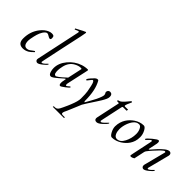

<svg xmlns="http://www.w3.org/2000/svg" viewBox="-17 -1642 2782 2782"><g transform="rotate(45 1374.5 -251.0)"><path d="M315 -363C326.3 -363 332 -372.7 332 -392C332 -429.5 319.1 -439.8 283.5 -440.5H281.5C265 -440.5 247.6 -436.7 229 -429C189.7 -413 153.7 -384.3 121 -343C65.7 -273 38 -190 38 -94C38 -22.7 70.3 13 135 13C167.7 13 199.7 3.7 231 -15C246.3 -24.3 269 -44 299 -74L289 -87C265.3 -72.4 253.4 -60.4 227 -42C211.7 -31.3 195 -26 177 -26C133.7 -26 112 -59 112 -125C112 -143 117.2 -174.8 127.5 -220.5C142.1 -285.2 162.3 -341.3 199.5 -378.5C210.5 -389.5 221 -395 231 -395C264 -395 283.2 -363 315 -363Z M432 13C449.3 13 474.3 -0.2 507 -26.5C539.7 -52.8 559.3 -72.3 566 -85L557 -94L549 -86C516.3 -52 493.3 -35 480 -35C472 -34.3 468 -37.7 468 -45V-47C470.9 -61.7 471.9 -69.7 476 -89.5C515.1 -280.3 566.8 -511.1 609 -709.5C619 -756.5 624 -783.8 624 -791.5C624 -799.5 621 -803.5 614.9 -803.5C608.4 -803.5 559.4 -778.7 468 -729L474 -713C506.7 -728.3 526.2 -736 532.5 -736C538.8 -736 542 -732 542 -724C542 -720.7 541.3 -716.3 540 -711L397 -42C395.7 -37.3 395 -30.8 395 -22.5C395 -4.8 413.5 13 432 13Z M949 -376 901 -154C885 -139.3 863.3 -119.8 836 -95.5C808.7 -71.2 783.3 -53 760 -41C721.7 -41 719 -77.3 719 -126C719 -144.7 723 -172 731 -208C747 -278.7 783 -328.7 839 -358C871 -375.3 901.7 -384 931 -384C943 -384 949 -381.3 949 -376ZM952 -67C952 -73.9 954 -81.8 954 -88L1028 -426C1028 -434.7 1025.3 -439 1020 -439C982.7 -439 946.3 -433 911 -421C839.7 -397 778.8 -354.8 728.5 -294.5C678.2 -234.2 653 -170 653 -102C653 -80.7 656.3 -58.7 663 -36C672.3 -3.3 687.3 13 708 13C720 13 736 5.8 756 -8.5C784.1 -28.6 831.2 -69.8 864.5 -99.5C876.8 -110.5 885 -116 889 -116C890.6 -116 891.4 -113.9 891.4 -109.8C891.4 -103.5 889.6 -92.6 886 -77C882 -62.3 880 -46.3 880 -29C880 0.3 888 15 904 15C913.3 15 935.7 1.3 971 -26C1006.3 -53.3 1024 -70 1024 -76C1024 -82 1021.3 -85 1016 -85C1012.7 -85 1004.5 -79 991.5 -67C978.5 -55 969.7 -49 965 -49C958 -49 952 -59.8 952 -67Z M1203 265.5C1203 260.5 1204 255 1206 249L1210 237L1229 196C1262.6 120.9 1288.6 51.5 1318 -16C1330 -38.7 1370.7 -102.3 1440 -207C1466.4 -247.2 1494 -290.4 1513 -332.5C1521 -350.2 1525 -367 1525 -383C1525 -417.6 1511.6 -439 1475 -439C1452 -439 1434 -417.2 1434 -394C1434 -388.7 1436.7 -381.8 1442 -373.5C1447.3 -365.2 1450 -355 1450 -343C1450 -334.3 1447 -321 1441 -303C1424.3 -255 1397 -198.7 1359 -134L1321 -67C1314.3 -71 1311 -79 1311 -91C1311 -235.7 1287.3 -348.7 1240 -430C1237.3 -436 1231.7 -439 1223 -439C1214.3 -439 1206 -436.8 1198 -432.5C1179.2 -422.3 1180.9 -418.9 1164.5 -402.5C1148.3 -386.3 1128.1 -364.6 1115 -345.5C1108.3 -335.8 1105 -327.8 1105 -321.5C1105 -315.2 1108 -312 1114 -312C1118 -312 1128.5 -323.5 1145.5 -346.5C1162.5 -369.5 1174 -381.3 1180 -382C1195.4 -380.1 1200.8 -364.4 1208.5 -348C1214.2 -336 1224.3 -290 1239 -210C1243.7 -183.3 1246 -136.3 1246 -69C1246 -33.7 1232 18.7 1204 88C1194.7 112.7 1177.7 151 1153 203C1137.7 236.3 1125.8 257 1117.5 265C1097.6 284.1 1089.1 287 1046 287L1042 303H1271L1275 287H1238C1213.6 287 1203 283.1 1203 265.5Z M1647 13C1669 13 1697.2 -3 1731.5 -35C1765.8 -67 1785.3 -90 1790 -104L1784 -112L1729 -58C1713.7 -42.7 1701.2 -35 1691.5 -35C1681.8 -35 1677 -38.7 1677 -46V-48C1677 -48.7 1677.3 -50.2 1678 -52.5C1680.3 -60.5 1680.9 -68.7 1683 -79L1751 -396C1753 -407.3 1758.3 -413 1767 -413H1838L1844 -439H1780C1772 -439 1768 -442.7 1768 -450V-452C1770 -466.7 1780 -493 1798 -531C1802 -540.3 1805.3 -548.3 1808 -555C1804 -558.3 1798.3 -560.7 1791 -562C1787 -558 1776.8 -546 1760.5 -526C1737 -497.2 1716.4 -473 1689.5 -452C1674.1 -440 1664.8 -439.9 1647 -433.5C1636.4 -429.7 1635.9 -413 1652 -413H1674C1679.3 -413 1682 -410.7 1682 -406C1682 -404 1681.7 -401.3 1681 -398L1605 -43C1603.7 -37 1603 -31.3 1603 -26C1603.7 0 1618.3 13 1647 13Z M1953 -150.5C1953 -228.5 1985 -314.2 2024 -360C2043.1 -382.5 2068.6 -403 2106.5 -403C2122.8 -403 2137 -394 2149 -376C2167 -347.3 2176 -313 2176 -273C2176 -213.7 2162.2 -157.2 2134.5 -103.5C2106.8 -49.8 2071 -23 2027 -23C1973.9 -23 1953 -94.4 1953 -150.5ZM2166 -439C2059.8 -439 1969.2 -364.1 1924 -292C1899.1 -251 1880 -198.6 1880 -135C1880 -105 1889.2 -72.8 1907.5 -38.5C1925.8 -4.2 1943.7 13 1961 13C2064.7 13 2159 -58 2204 -126C2231.4 -168.5 2249 -212.6 2249 -283C2249 -318.3 2240 -353.2 2222 -387.5C2204 -421.8 2185.3 -439 2166 -439Z M2660 -381V-379L2573 -41C2572.3 -36.3 2572 -29.8 2572 -21.5C2572 -3.7 2589.5 14 2608 14C2626 14 2651.2 0.8 2683.5 -25.5C2715.8 -51.8 2735.3 -71.3 2742 -84L2733 -94L2725 -86C2692.3 -51.3 2669.3 -34 2656 -34C2648 -34 2644 -37.7 2644 -45V-47L2731 -385C2731.7 -389 2732 -395.3 2732 -404C2732 -422.2 2714.8 -439 2696 -439C2676 -439 2652.8 -428.8 2626.5 -408.5C2600.2 -388.2 2571.7 -361.3 2541 -328C2517.2 -303 2490.6 -270.9 2470.5 -248C2466.9 -243.9 2458 -242.1 2458 -250C2468 -298.1 2474.4 -326.1 2481.5 -363C2485 -381.3 2488 -385.6 2488 -407C2488 -428.3 2482 -439 2470 -439C2456 -439 2428.8 -422.2 2388.5 -388.5C2348.2 -354.8 2324.3 -330.7 2317 -316L2328 -304L2373.5 -349.5C2385.2 -361.2 2393.3 -367 2398 -367C2405.3 -367 2409 -362.3 2409 -353V-351L2344 -42C2343.1 -36.4 2336 -6.6 2336 0C2336 9.3 2342 14.2 2354 14.5H2354.9C2366.9 14.5 2383.9 8 2406 -5L2441 -168C2443 -177.3 2446.8 -186.3 2452.5 -195C2472.3 -225.3 2560.9 -322.7 2589 -350C2601.7 -362 2613 -371.8 2623 -379.5C2633 -387.2 2640.3 -391.2 2645 -391.5C2652.6 -392 2660 -387.7 2660 -381Z"/></g></svg>

Font: fbb
Style: Italic
Weight: 400
Italic angle: -12°
Designer: David J. Perry, Michael Sharpe
Version: Version 0.991